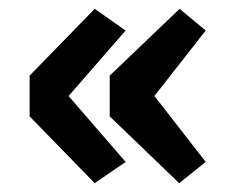

<svg xmlns="http://www.w3.org/2000/svg" viewBox="-20 -469 535 434"><path d="M194 -55 264 -103 135 -252 264 -400 194 -449 47 -298V-206ZM385 -55 445 -103 329 -252 445 -400 386 -449 228 -298V-206Z"/></svg>

Font: Falling Sky
Style: SeBd
Weight: 600
Designer: Paul D. Hunt
Foundry: Adobe Systems Incorporated
Version: Version 1.02